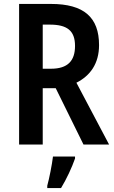

<svg xmlns="http://www.w3.org/2000/svg" viewBox="-20 -734 581 975"><path d="M239 -714H77V0H197V-286H263L404 0H534L368 -314C438 -349 483 -411 483 -505C483 -646 406 -714 239 -714ZM233 -609C320 -609 361 -579 361 -501C361 -426 325 -385 239 -385H197V-609ZM361 71V61H249C244 103 230 173 220 209V221H290C318 175 345 117 361 71Z"/></svg>

Font: Noto Sans Gurmukhi UI Condensed SemiBold
Style: Regular
Weight: 600
Width: 3
Designer: Jelle Bosma - Monotype Design Team
Foundry: Monotype Imaging Inc.
Version: Version 2.004